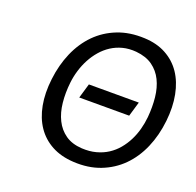

<svg xmlns="http://www.w3.org/2000/svg" viewBox="-133 -899 1069 1048"><g transform="rotate(20 401.5 -375.0)"><path d="M333.5 -417.5H623.5L598.5 -332.5H308.5ZM398.5 8.5Q325.5 4.5 271.2 -24.8Q217 -54 183 -104Q149 -154 136 -222.8Q123 -291.5 133 -375Q143 -460.5 174.2 -532.5Q205.5 -604.5 256.2 -656Q307 -707.5 376.8 -735Q446.5 -762.5 533.5 -758.5Q605.5 -755.5 659.2 -726.2Q713 -697 747 -646.8Q781 -596.5 794.5 -527.2Q808 -458 799 -375Q789.5 -288 758 -215.2Q726.5 -142.5 675.2 -91.2Q624 -40 554.2 -13.2Q484.5 13.5 398.5 8.5ZM697 -359.5Q702.5 -420 696.8 -474.8Q691 -529.5 670.2 -571.8Q649.5 -614 611.8 -641Q574 -668 515.5 -673.5Q473.5 -677 437.8 -667.8Q402 -658.5 372.2 -639.2Q342.5 -620 318.8 -592.5Q295 -565 277.8 -532.5Q260.5 -500 249.8 -464.2Q239 -428.5 235 -392.5Q228 -331 233.8 -275.2Q239.5 -219.5 260.8 -176.5Q282 -133.5 320 -106.8Q358 -80 416 -76.5Q461 -74 498.5 -84Q536 -94 566 -113.5Q596 -133 619 -160.5Q642 -188 658.2 -220.2Q674.5 -252.5 684 -288Q693.5 -323.5 697 -359.5Z"/></g></svg>

Font: B612
Style: Italic
Weight: 400
Italic angle: -10°
Designer: Nicolas Chauveau, Thomas Paillot, Jonathan Favre-Lamarine, Jean-Luc Vinot
Foundry: AIRBUS
Version: Version 1.008